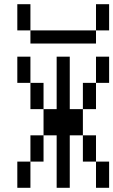

<svg xmlns="http://www.w3.org/2000/svg" viewBox="-20 -895 540 915"><path d="M62.5 -125Q62.5 -125 62.5 0H125Q125 0 125 -125ZM250 -250Q250 -250 250 0H312.5Q312.5 0 312.5 -250H375Q375 -250 375 -125H437.5Q437.5 -125 437.5 0H500Q500 0 500 -125H437.5Q437.5 -125 437.5 -250H375Q375 -250 375 -375H312.5Q312.5 -375 312.5 -625H250Q250 -625 250 -375H187.5Q187.5 -375 187.5 -250H125Q125 -250 125 -125H187.5Q187.5 -125 187.5 -250ZM187.5 -375Q187.5 -375 187.5 -500H125Q125 -500 125 -375ZM375 -375H437.5Q437.5 -375 437.5 -500H375Q375 -500 375 -375ZM125 -500Q125 -500 125 -625H62.5Q62.5 -625 62.5 -500ZM437.5 -500H500Q500 -500 500 -625H437.5Q437.5 -625 437.5 -500ZM125 -750V-687.5H437.5V-750ZM125 -750Q125 -750 125 -875H62.5Q62.5 -875 62.5 -750ZM437.5 -750H500Q500 -750 500 -875H437.5Q437.5 -875 437.5 -750Z"/></svg>

Font: Unifont
Style: Regular
Weight: 500
Version: Version 15.1.04